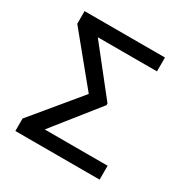

<svg xmlns="http://www.w3.org/2000/svg" viewBox="-163 -849 957 987"><g transform="rotate(30 315.5 -356.0)"><path d="M59.7 -636.4V-711.6H536.9V-629.3H185.7L399.1 -359.4V-349.4L186.4 -82.4H559.7V0H59.7V-73.9L291.2 -353.7Z"/></g></svg>

Font: Inter P
Style: Regular
Weight: 400
Designer: Rasmus Andersson
Foundry: rsms
Version: Version 3.018;git-588b23468